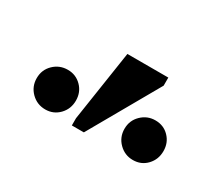

<svg xmlns="http://www.w3.org/2000/svg" viewBox="-48 -819 430 371"><g transform="rotate(30 166.5 -633.5)"><path d="M129.4 -546.4V-562.5L153.3 -719.7H244.6V-701.7L156.2 -546.4ZM307.6 -591.8Q307.6 -573.2 295.4 -560.3Q283.2 -547.4 264.6 -547.4Q246.6 -547.4 233.6 -560.3Q220.7 -573.2 220.7 -591.8Q220.7 -610.4 233.6 -623Q246.6 -635.7 264.6 -635.7Q283.2 -635.7 295.4 -623Q307.6 -610.4 307.6 -591.8ZM112.3 -591.8Q112.3 -573.2 99.9 -560.3Q87.4 -547.4 69.3 -547.4Q50.8 -547.4 37.8 -560.3Q24.9 -573.2 24.9 -591.8Q24.9 -610.4 37.8 -623Q50.8 -635.7 69.3 -635.7Q87.4 -635.7 99.9 -623Q112.3 -610.4 112.3 -591.8Z"/></g></svg>

Font: Times New Roman
Style: Regular
Weight: 400
Designer: Steve Matteson
Foundry: Ascender Corporation
Version: Version 2.00.3